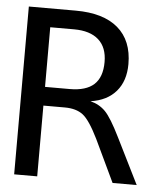

<svg xmlns="http://www.w3.org/2000/svg" viewBox="-47 -646 594 689"><g transform="rotate(5 250.0 -302.0)"><path d="M279.3 -285.2Q311.5 -277.3 333.5 -254.9Q355.5 -232.4 388.7 -165L470.7 0H383.8L311.5 -152.3Q279.3 -217.8 254.9 -236.3Q230.5 -254.9 189.5 -254.9H112.3V0H29.3V-604.5H198.2Q297.9 -604.5 350.6 -559.6Q403.3 -514.6 403.3 -429.7Q403.3 -369.1 371.1 -331.5Q338.9 -293.9 279.3 -285.2ZM112.3 -537.1V-322.3H201.2Q259.8 -322.3 288.6 -348.6Q317.4 -375 317.4 -429.7Q317.4 -482.4 286.6 -509.8Q255.9 -537.1 198.2 -537.1Z"/></g></svg>

Font: BabelStone Pseudographica
Style: Regular
Weight: 400
Designer: Andrew West
Foundry: BabelStone
Version: Version 16.0.0